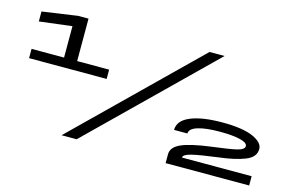

<svg xmlns="http://www.w3.org/2000/svg" viewBox="-87 -885 1664 1090"><g transform="rotate(15 745.0 -339.5)"><path d="M45 -375H501V-429.5H313V-679H252.5L44.5 -649V-590.5L236 -614V-429.5H45ZM336.5 0H425L1114 -674H1025.5ZM948 0H1439V-54.5H1029.5Q1029.5 -72.5 1076.5 -84Q1123.5 -95.5 1231.5 -109.5Q1324.5 -120.5 1382.8 -143.5Q1441 -166.5 1441 -214.5Q1441 -253 1380.5 -279.8Q1320 -306.5 1200.5 -306.5Q1081.5 -306.5 1013.5 -278Q945.5 -249.5 945.5 -194.5H1024Q1024 -223 1071.2 -237.5Q1118.5 -252 1200 -252Q1277 -252 1320 -241.2Q1363 -230.5 1363 -210.5Q1363 -190.5 1320.8 -180.2Q1278.5 -170 1173 -157Q1055.5 -141.5 1001.8 -117.8Q948 -94 948 -52Z"/></g></svg>

Font: Anybody ExtraExpanded SemiBold
Style: Regular
Weight: 600
Width: 8
Version: Version 1.113;gftools[0.9.25]